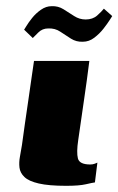

<svg xmlns="http://www.w3.org/2000/svg" viewBox="-20 -596 383 621"><path d="M269 -399Q261 -335 251.5 -271Q242 -207 233 -143Q227 -103 232 -83.5Q237 -64 272 -64Q280 -64 286.5 -66.5Q293 -69 295 -70L287 -6Q279 -5 257.5 0Q236 5 194 5Q138 5 105.5 -2.5Q73 -10 59 -23.5Q45 -37 43 -54Q41 -71 44.5 -89.5Q48 -108 51 -127Q55 -156 60.5 -195.5Q66 -235 72 -274.5Q78 -314 82.5 -347.5Q87 -381 90 -399Q135 -399 179.5 -399Q224 -399 269 -399ZM248 -461Q227 -460 209.5 -471Q192 -482 175 -493.5Q158 -505 136 -504Q117 -504 104 -491Q91 -478 86 -473L58 -500Q59 -501 65.5 -512Q72 -523 84 -538Q96 -553 112.5 -564.5Q129 -576 147 -576Q168 -577 185.5 -566Q203 -555 220 -544Q237 -533 257 -533Q280 -533 294.5 -546Q309 -559 316 -568L343 -544Q343 -544 335 -531.5Q327 -519 314.5 -503Q302 -487 285 -474Q268 -461 248 -461Z"/></svg>

Font: Genos ExtraBold
Style: Italic
Weight: 800
Italic angle: -8°
Version: Version 1.010